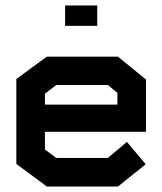

<svg xmlns="http://www.w3.org/2000/svg" viewBox="-20 -685 596 705"><path d="M145 -201V-136L187 -105H376L446 -164L515 -82L413 0H152L40 -83V-395L152 -477H413L516 -393V-201ZM411 -344 376 -373H187L145 -341V-301H411ZM219 -665H337V-590H219Z"/></svg>

Font: Turret Road ExtraBold
Style: Regular
Weight: 800
Designer: Noponies
Foundry: Noponies
Version: Version 1.001; ttfautohint (v1.8)